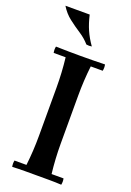

<svg xmlns="http://www.w3.org/2000/svg" viewBox="-174 -993 723 1056"><g transform="rotate(20 187.5 -464.5)"><path d="M44 2Q40 -17 44 -35H114Q119 -78 121.5 -121.5Q124 -165 124 -210V-490Q124 -535 121.5 -578.5Q119 -622 114 -665H44Q40 -684 44 -702Q79 -701 116.5 -700.5Q154 -700 188 -700Q223 -700 260 -700.5Q297 -701 331 -702Q335 -684 331 -665H261Q256 -622 253.5 -578.5Q251 -535 251 -490V-210Q251 -165 253.5 -121.5Q256 -78 261 -35H331Q335 -17 331 2Q297 0 260 0Q223 0 188 0Q154 0 116.5 0Q79 0 44 2ZM16 -931H158Q169 -883 185.5 -845.5Q202 -808 229 -770Q213 -767 197 -770Q173 -798 139 -820Q105 -842 72 -867.5Q39 -893 16 -931Z"/></g></svg>

Font: Poltawski Nowy Medium
Style: Regular
Weight: 500
Version: Version 1.001;gftools[0.9.25]